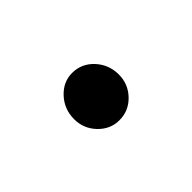

<svg xmlns="http://www.w3.org/2000/svg" viewBox="-29 -157 258 258"><g transform="rotate(45 100.0 -27.5)"><path d="M101 15Q82 15 68.5 2.5Q55 -10 55 -27Q55 -45 68.5 -57.5Q82 -70 101 -70Q119 -70 132 -57.5Q145 -45 145 -27Q145 -10 132 2.5Q119 15 101 15Z"/></g></svg>

Font: Dongle
Style: Regular
Weight: 400
Designer: Yanghee Ryu
Foundry: Yanghee Ryu
Version: Version 2.000